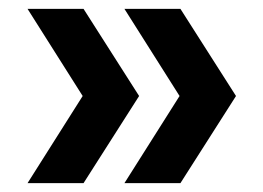

<svg xmlns="http://www.w3.org/2000/svg" viewBox="-20 -481 592 432"><path d="M260 -69 384 -265 260 -461H386L511 -265L386 -69ZM42 -69 166 -265 42 -461H168L293 -265L168 -69Z"/></svg>

Font: Work Sans SemiBold
Style: Regular
Weight: 600
Designer: Wei Huang
Foundry: Wei Huang
Version: Version 2.010; ttfautohint (v1.8.3)